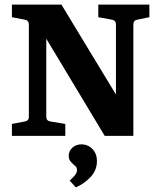

<svg xmlns="http://www.w3.org/2000/svg" viewBox="-20 -593 697 838"><path d="M579 -507Q562 -504 562 -486V0H437L155 -469L182 -471V-83Q182 -66 199 -63L265 -52V0H32V-52L89 -63Q106 -66 106 -83V-486Q106 -504 89 -507L32 -518V-573H248L513 -136L486 -134V-486Q486 -504 469 -507L409 -518V-573H632V-518ZM403 113Q402 151 375.5 179.5Q349 208 311 225L284 195Q296 185 306 173Q316 161 316 150Q316 139 310.5 133.5Q305 128 300 124Q293 118 286.5 109.5Q280 101 280 86Q280 66 296 51.5Q312 37 335 37Q364 37 384 58Q404 79 403 113Z"/></svg>

Font: Rasa
Style: Bold
Weight: 700
Designer: Anna Giedrys (Yrsa+Rasa design), David Brezina (Yrsa art-direction, Rasa art-direction, design)
Foundry: Rosetta Type Foundry
Version: Version 2.004